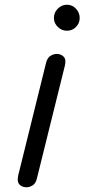

<svg xmlns="http://www.w3.org/2000/svg" viewBox="-20 -792 374 812"><path d="M263 -662Q241 -662 224.5 -678Q208 -694 208 -716Q208 -739 224.5 -755.5Q241 -772 263 -772Q286 -772 301.5 -755Q317 -738 317 -716Q317 -694 301.5 -678Q286 -662 263 -662ZM92 0Q73 0 62 -12Q51 -24 57 -50L175 -527Q181 -549 194.5 -556.5Q208 -564 220 -564Q238 -564 249.5 -552Q261 -540 254 -513L136 -37Q131 -16 118 -8Q105 0 92 0Z"/></svg>

Font: Edu TAS Beginner Medium
Style: Regular
Weight: 500
Version: Version 1.003